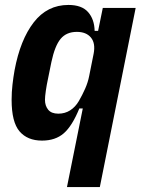

<svg xmlns="http://www.w3.org/2000/svg" viewBox="-20 -557 575 777"><path d="M315 -118H301Q272 -47 238 -17.5Q204 12 150 12Q91 12 59 -25.5Q27 -63 27 -153Q27 -184 30.5 -214.5Q34 -245 39 -273Q62 -396 116.5 -466.5Q171 -537 257 -537Q311 -537 336.5 -508Q362 -479 363 -432H377L396 -525H529L384 200H251ZM216 -97Q243 -97 264 -110.5Q285 -124 299 -148Q313 -172 324.5 -198Q336 -224 341 -250L359 -340Q367 -382 348 -405Q329 -428 291 -428Q249 -428 225.5 -400Q202 -372 188 -306L174 -237Q169 -214 165.5 -190Q162 -166 162 -153Q162 -129 175 -113Q188 -97 216 -97Z"/></svg>

Font: IBM Plex Sans Cond
Style: Bold Italic
Weight: 700
Width: 3
Italic angle: -11°
Designer: Mike Abbink, Paul van der Laan, Pieter van Rosmalen
Foundry: Bold Monday
Version: Version 1.3